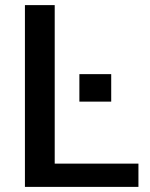

<svg xmlns="http://www.w3.org/2000/svg" viewBox="-20 -731 586 751"><path d="M521.5 0H77.5V-711H194V-91H521.5ZM415 -333.5H290.5V-441H415Z"/></svg>

Font: Roberto Sans Medium
Style: Regular
Weight: 500
Designer: Google (font) & Cristiano Sobral (main changes)
Version: Version 1.000;October 12, 2021;FontCreator 14.0.0.2814 64-bi